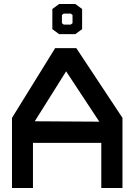

<svg xmlns="http://www.w3.org/2000/svg" viewBox="-20 -941 673 961"><path d="M593 -351V0H487V-226H145V0H40V-351L256 -700H362ZM154 -334 477 -332 311 -584ZM242 -795V-896L276 -921H357L391 -896V-795L357 -770H276ZM334 -818 343 -825V-866L334 -873H299L290 -866V-825L299 -818Z"/></svg>

Font: Turret Road ExtraBold
Style: Regular
Weight: 800
Designer: Noponies
Foundry: Noponies
Version: Version 1.001; ttfautohint (v1.8)